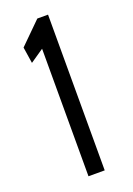

<svg xmlns="http://www.w3.org/2000/svg" viewBox="-125 -674 500 723"><g transform="rotate(-20 125.0 -312.0)"><path d="M100 0V-511L46 -474L36 -539L122 -624H165V0Z"/></g></svg>

Font: Inconsolata UltraCondensed SemiBold
Style: Regular
Weight: 600
Width: 1
Monospace: yes
Designer: Raph Levien, Cyreal, Brenton Simpson
Foundry: Raph Levien, Cyreal, Google
Version: Version 3.001; ttfautohint (v1.8.2.53-6de2)